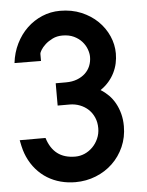

<svg xmlns="http://www.w3.org/2000/svg" viewBox="-54 -799 650 850"><g transform="rotate(-5 271.0 -374.0)"><path d="M247.1 6.8Q213.4 6.8 181.9 -1.5Q150.4 -9.8 123.3 -26.4Q96.2 -43 74.5 -67.9Q52.7 -92.8 38.1 -125.5Q32.2 -138.7 27.3 -155Q22.5 -171.4 17.1 -199.7H131.8Q146 -153.3 176.8 -129.6Q207.5 -106 256.3 -106Q277.8 -106 297.9 -114.7Q317.9 -123.5 333.5 -139.2Q349.1 -154.8 358.6 -176.3Q368.2 -197.8 368.2 -222.7Q368.2 -249 358.9 -270.3Q349.6 -291.5 333.7 -306.4Q317.9 -321.3 296.4 -329.6Q274.9 -337.9 251 -337.9H197.8V-437H243.7Q271.5 -437 293 -445.3Q314.5 -453.6 329.3 -467.5Q344.2 -481.4 351.8 -500.2Q359.4 -519 359.4 -540.5Q359.4 -556.6 352.5 -575Q345.7 -593.3 331.8 -608.9Q317.9 -624.5 296.4 -634.8Q274.9 -645 245.6 -645Q221.2 -645 201.9 -635.5Q182.6 -626 169.2 -613.8Q155.8 -601.6 148.7 -589.8Q141.6 -578.1 141.6 -573.2V-541L23.9 -542Q29.3 -588.4 48.6 -627.4Q67.9 -666.5 97.4 -694.8Q127 -723.1 164.6 -739Q202.1 -754.9 244.6 -754.9Q296.4 -754.9 338.9 -737.1Q381.3 -719.2 411.4 -689.9Q441.4 -660.6 458 -623Q474.6 -585.4 474.6 -545.4Q474.6 -523.4 470 -502Q465.3 -480.5 455.3 -460.2Q445.3 -439.9 429.9 -422.1Q414.6 -404.3 393.1 -389.6Q412.1 -377.9 428.5 -361.6Q444.8 -345.2 456.5 -324Q468.3 -302.7 475.1 -277.1Q481.9 -251.5 481.9 -221.7Q481.9 -172.4 463.4 -130.4Q444.8 -88.4 412.8 -57.9Q380.9 -27.3 338.1 -10.3Q295.4 6.8 247.1 6.8Z"/></g></svg>

Font: Twentytwelve Slab
Style: TwentytwelveSlab
Weight: 700
Designer: Domenico Catapano
Version: Version 1.00 2012